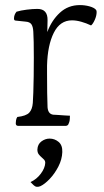

<svg xmlns="http://www.w3.org/2000/svg" viewBox="-20 -575 410 755"><path d="M52 -80Q42 -80 42 -90Q42 -94 43 -101.5Q44 -109 48 -115Q83 -119 95 -132Q107 -145 109 -170Q110 -183 111 -211Q112 -239 112.5 -275.5Q113 -312 113 -348Q113 -382 112.5 -409.5Q112 -437 111 -450Q110 -470 103.5 -479.5Q97 -489 80 -490L42 -494Q35 -494 35 -502Q35 -517 45 -529Q61 -534 85 -537Q109 -540 127 -540Q168 -540 167 -495Q166 -476 166 -449Q183 -495 215.5 -525Q248 -555 294 -555Q314 -555 332 -550Q350 -545 357 -537Q360 -534 360 -528Q360 -513 352.5 -496.5Q345 -480 338 -475Q319 -484 299.5 -489.5Q280 -495 263 -495Q216 -495 191.5 -446Q167 -397 165 -317Q165 -309 165 -301.5Q165 -294 165 -286Q165 -241 165.5 -210Q166 -179 167 -153Q169 -127 189 -124Q194 -124 207.5 -123Q221 -122 235.5 -121Q250 -120 255 -120Q255 -115 254.5 -107Q254 -99 252 -94Q249 -84 245 -82Q241 -80 239 -80ZM100 141Q124 130 140.5 108Q157 86 158 65Q158 58 154 53.5Q150 49 144 44Q138 39 132.5 32Q127 25 127 13Q128 -8 143 -19Q158 -30 175 -30Q195 -30 210.5 -17Q226 -4 225 23Q224 52 209.5 80Q195 108 175.5 128.5Q156 149 139 157Q123 164 112 153Z"/></svg>

Font: Gowun Batang
Style: Regular
Weight: 400
Designer: Yanghee Ryu
Foundry: Yanghee Ryu
Version: Version 2.000